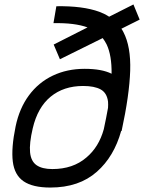

<svg xmlns="http://www.w3.org/2000/svg" viewBox="-20 -828 647 862"><path d="M206 14Q127 14 86 -14Q45 -42 37.5 -102.5Q30 -163 50 -260Q67 -342 110 -400Q153 -458 217 -488.5Q281 -519 360 -519Q437 -519 481 -497Q482 -579 459 -628Q451 -644 441 -657L249 -562L221 -628L373 -705Q315 -726 220 -724L233 -800Q352 -802 426 -775Q450 -766 470 -753L579 -808L607 -740L525 -699Q530 -692 534 -684Q568 -619 564.5 -510.5Q561 -402 526 -240H524Q492 -125 415 -57Q335 14 206 14ZM215 -69Q308 -69 368 -121Q424 -168 446 -248Q457 -299 465 -344Q466 -359 465 -372Q460 -411 432 -426.5Q404 -442 353 -442Q266 -442 207.5 -394Q149 -346 127 -252Q111 -184 115 -144Q119 -104 144 -86.5Q169 -69 215 -69Z"/></svg>

Font: Victor Mono Thin Medium
Style: Italic
Weight: 500
Italic angle: -12°
Monospace: yes
Version: Version 1.561;gftools[0.9.30]